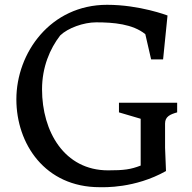

<svg xmlns="http://www.w3.org/2000/svg" viewBox="-20 -777 808 807"><path d="M48.8 -359.4C48.8 -172.4 168.9 9.8 398.9 9.8C416.5 9.8 546.4 15.6 677.7 -58.1L673.8 -155.8V-257.8C673.8 -287.1 695.3 -296.4 724.6 -304.7V-345.2H480V-304.7L571.3 -277.8V-81.1C529.3 -64.9 502 -61 434.1 -61C250.5 -61 156.7 -224.1 156.7 -401.4C156.7 -495.1 189.9 -572.3 232.9 -627.9C265.1 -659.2 331.1 -683.1 384.3 -683.1C456.5 -683.1 538.1 -676.3 590.8 -633.3L615.2 -527.3H665.5L684.1 -711.9C684.1 -711.9 567.4 -756.8 430.2 -756.8C192.4 -756.8 48.8 -555.2 48.8 -359.4Z"/></svg>

Font: Donegal One
Style: Regular
Weight: 400
Designer: Gary Lonergan
Foundry: Sorkin Type Co.
Version: Version 1.004